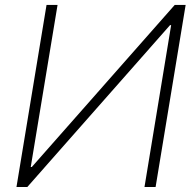

<svg xmlns="http://www.w3.org/2000/svg" viewBox="-20 -747 778 767"><path d="M165.9 -727.3 45.8 0H89.1L659.4 -646.7H663.7L557.2 0H601.6L721.6 -727.3H678L107.1 -79.9H102.8L209.9 -727.3Z"/></svg>

Font: Inter UI Extra Light
Style: Italic
Weight: 200
Italic angle: -9.39999°
Designer: Rasmus Andersson
Foundry: rsms
Version: 3.2;8d6f07862